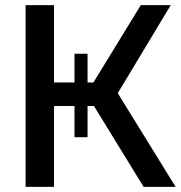

<svg xmlns="http://www.w3.org/2000/svg" viewBox="-20 -730 706 750"><path d="M440 -366 647 -710H530L345 -408H322V-520H271V-408H191V-710H80V0H191V-316H271V-194H322V-316H347L541 0H666Z"/></svg>

Font: FIGSv2-sans-serif SemiBold
Style: Regular
Weight: 600
Designer: Matt McInerney, Pablo Impallari, Rodrigo Fuenzalida,Mirko Velimirovic
Foundry: Matt McInerney, Pablo Impallari, Rodrigo Fuenzalida
Version: Version 4.021;hotconv 1.0.109;makeotfexe 2.5.65596